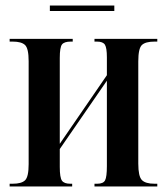

<svg xmlns="http://www.w3.org/2000/svg" viewBox="-20 -677 606 697"><path d="M161 -637V-657H395V-637ZM15 0V-10H26Q58 -10 71 -22.5Q84 -35 84 -81V-455Q84 -501 71 -513.5Q58 -526 26 -526H15V-536H244V-526H237Q213 -526 205 -515.5Q197 -505 197 -467V-155L368 -404V-469Q368 -503 361 -514.5Q354 -526 332 -526H323V-536H551V-526H541Q508 -526 495 -513.5Q482 -501 482 -454V-83Q482 -37 495 -23.5Q508 -10 541 -10H551V0H323V-10H333Q355 -10 361.5 -22.5Q368 -35 368 -74V-384L197 -136V-71Q197 -32 205 -21Q213 -10 235 -10H242V0Z"/></svg>

Font: Noto Serif Display ExtraCondensed SemiBold
Style: Regular
Weight: 600
Width: 2
Designer: Monotype Design Team
Foundry: Monotype Imaging Inc.
Version: Version 2.009